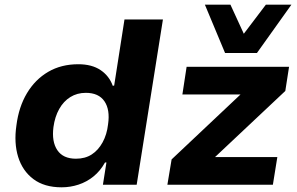

<svg xmlns="http://www.w3.org/2000/svg" viewBox="-20 -788 1265 819"><path d="M243 11Q169 11 122.5 -24Q76 -59 57.5 -118.5Q39 -178 50 -253Q60 -332 95 -390.5Q130 -449 185.5 -481.5Q241 -514 314 -514Q372 -514 409 -489Q446 -464 461 -422L467 -423L511 -705H675L563 0H419L434 -95H428Q408 -59 379 -35.5Q350 -12 315 -0.5Q280 11 243 11ZM304 -111Q343 -111 371 -129Q399 -147 417.5 -180.5Q436 -214 441 -258Q450 -320 425.5 -356Q401 -392 346 -392Q309 -392 280 -374Q251 -356 232.5 -323Q214 -290 208 -246Q200 -184 224.5 -147.5Q249 -111 304 -111ZM694 0 712 -108 1043 -420 1033 -385H758L776 -503H1213L1197 -400L860 -83L869 -118H1163L1144 0ZM940 -562 854 -768H963L1020 -644L1114 -768H1223L1076 -562Z"/></svg>

Font: Nunito Sans 7pt ExtraBold
Style: Italic
Weight: 800
Italic angle: -9°
Designer: Vernon Adams
Foundry: Vernon Adams
Version: Version 3.101;gftools[0.9.27]